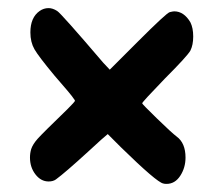

<svg xmlns="http://www.w3.org/2000/svg" viewBox="-20 -690 552 474"><path d="M246 -359Q238 -353 198 -316Q140 -263 118 -247Q111 -242 100 -242Q81 -242 67.5 -259.5Q54 -277 54 -301Q54 -312 57 -322Q61 -334 73 -347.5Q85 -361 146 -420Q165 -439 165 -441Q165 -443 163 -445Q157 -455 114 -504Q75 -551 65 -568.5Q55 -586 55 -610Q55 -647 78 -663Q88 -670 100 -670Q110 -670 121 -663Q130 -658 235 -535L251 -518L320 -587Q391 -658 399 -660Q407 -662 410 -662Q434 -662 450 -635Q457 -621 457 -600Q457 -579 450 -565Q442 -551 387 -496Q331 -438 331 -435Q331 -433 367.5 -397.5Q404 -362 416 -353Q438 -337 438 -301Q438 -276 425 -256Q412 -236 391 -236Q386 -236 383 -237Q367 -240 279 -326Z"/></svg>

Font: Chanighter Handwriting Cyr
Style: Regular
Weight: 400
Designer: Sin Chanighter
Version: Version 001.001